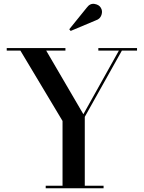

<svg xmlns="http://www.w3.org/2000/svg" viewBox="-20 -1007 772 1027"><path d="M493.5 -898.5 358 -841.5 350.5 -850.5 444 -966Q461.5 -990 485.5 -986Q509.5 -982 519 -966Q530 -949 522.8 -927.2Q515.5 -905.5 493.5 -898.5ZM224.5 -13.5H314.5V-360L89 -736.5H16V-750H330V-736.5H227L426 -396L616 -736.5H506V-750H713V-736.5H632L433.5 -382V-13.5H534V0H224.5Z"/></svg>

Font: Bodoni* 16 Medium
Style: Regular
Weight: 500
Version: Version 2.2